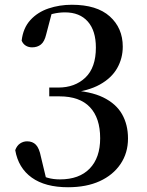

<svg xmlns="http://www.w3.org/2000/svg" viewBox="-20 -771 618 807"><path d="M266 16Q170 16 113.5 -24.5Q57 -65 44 -140Q51 -159 64.5 -168Q78 -177 94 -177Q117 -177 131 -162.5Q145 -148 152 -112L176 -12L132 -44Q156 -31 179.5 -24Q203 -17 232 -17Q313 -17 357 -62.5Q401 -108 401 -190Q401 -275 358 -320.5Q315 -366 230 -366H187V-403H225Q295 -403 339 -445Q383 -487 383 -571Q383 -642 349 -680.5Q315 -719 253 -719Q228 -719 202.5 -713Q177 -707 148 -693L199 -721L174 -626Q167 -596 152 -584Q137 -572 115 -572Q100 -572 88.5 -579Q77 -586 71 -600Q77 -653 107.5 -686.5Q138 -720 184 -735.5Q230 -751 282 -751Q387 -751 441.5 -702Q496 -653 496 -575Q496 -526 472.5 -484.5Q449 -443 399.5 -415.5Q350 -388 271 -380V-392Q360 -388 414 -361.5Q468 -335 493 -291Q518 -247 518 -189Q518 -128 486.5 -81.5Q455 -35 399 -9.5Q343 16 266 16Z"/></svg>

Font: Noto Serif TC ExtraLight SemiBold
Style: Regular
Weight: 600
Version: Version 2.003-H1;hotconv 1.1.1;makeotfexe 2.6.0